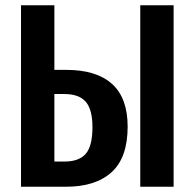

<svg xmlns="http://www.w3.org/2000/svg" viewBox="-20 -711 741 731"><path d="M466 -229Q466 -111 405 -55.5Q344 0 231 0H60V-691H187V-445H232Q347 -445 406.5 -391.5Q466 -338 466 -229ZM641 -691V0H514V-691ZM332 -227Q332 -294 306.5 -323.5Q281 -353 225 -353H187V-96H226Q281 -96 306.5 -125.5Q332 -155 332 -227Z"/></svg>

Font: Fira Sans Compressed Medium
Style: Regular
Weight: 500
Width: 1
Designer: bBox Type GmbH & Carrois Corporate GbR & Edenspiekermann AG
Foundry: bBox Type GmbH & Carrois Corporate GbR & Edenspiekermann AG
Version: Version 4.301